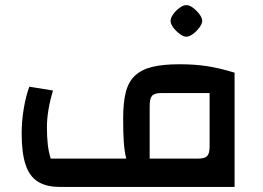

<svg xmlns="http://www.w3.org/2000/svg" viewBox="-20 -733 1033 753"><path d="M214 0Q161 0 128 -21Q95 -42 80 -88Q65 -134 65 -210Q65 -257 73 -306Q81 -355 95 -393L188 -378Q176 -339 170 -302.5Q164 -266 164 -234Q164 -195 167.5 -165.5Q171 -136 179 -111H475Q468 -140 465.5 -176Q463 -212 463 -269Q463 -329 473 -370Q483 -411 508.5 -435.5Q534 -460 576.5 -470.5Q619 -481 684 -481Q744 -481 792.5 -473.5Q841 -466 900 -448V0ZM567 -111H757Q783 -111 792.5 -121Q802 -131 802 -158V-368H612Q586 -368 576.5 -357.5Q567 -347 567 -317ZM711 -589Q700 -589 685.5 -599.5Q671 -610 660 -624.5Q649 -639 649 -651Q649 -663 659.5 -677.5Q670 -692 684.5 -702.5Q699 -713 711 -713Q723 -713 737 -702.5Q751 -692 762 -677.5Q773 -663 773 -651Q773 -640 762 -625Q751 -610 736.5 -599.5Q722 -589 711 -589Z"/></svg>

Font: Changa ExtraLight Medium
Style: Regular
Weight: 500
Version: Version 3.002; ttfautohint (v1.8.2)